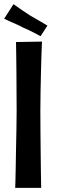

<svg xmlns="http://www.w3.org/2000/svg" viewBox="-21 -903 273 923"><path d="M56 -701 181 -703Q181 -703 180 -683.5Q179 -664 178 -631.5Q177 -599 176 -556Q175 -513 174 -465.5Q173 -418 173 -371Q173 -323 173.5 -271.5Q174 -220 174.5 -172Q175 -124 175.5 -85Q176 -46 176.5 -23Q177 0 177 0H52Q52 0 53 -26Q54 -52 54.5 -93.5Q55 -135 56 -184Q57 -233 58 -281.5Q59 -330 59 -369Q59 -410 58.5 -457.5Q58 -505 58 -552Q58 -599 57 -638.5Q56 -678 56 -701ZM174 -729Q161 -736 147.5 -743Q134 -750 120 -757Q106 -764 91 -770Q77 -778 62 -784.5Q47 -791 31 -798Q15 -805 -1 -813L44 -883Q63 -869 84.5 -854.5Q106 -840 126 -827Q148 -815 168 -803Q188 -791 207 -780Z"/></svg>

Font: Truculenta
Style: Bold
Weight: 700
Designer: Ivan Castro, Eva Sanz & Omnibus-Type Team
Foundry: Omnibus-Type
Version: Version 1.002